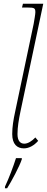

<svg xmlns="http://www.w3.org/2000/svg" viewBox="-20 -780 250 1021"><path d="M107 9C134 9 161 -6 183 -31L168 -49C150 -30 129 -16 109 -16C88 -16 73 -31 73 -67C73 -105 80 -144 89 -188L210 -760H102L97 -740H125C163 -740 168 -737 168 -715C168 -705 163 -676 159 -653L61 -188C51 -142 45 -105 45 -67C45 -13 71 9 107 9ZM7 211 6 221H18C41 185 85 102 96 67V61H65C50 108 27 169 7 211Z"/></svg>

Font: Noto Serif Condensed Thin
Style: Italic
Weight: 100
Width: 3
Italic angle: -12°
Designer: Monotype Design Team
Foundry: Monotype Imaging Inc.
Version: Version 2.013